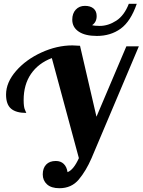

<svg xmlns="http://www.w3.org/2000/svg" viewBox="-20 -990 754 1015"><path d="M206 -68Q206 -101 224 -120Q242 -139 275 -139Q301 -139 317 -123.5Q333 -108 337 -80Q369 -92 397 -154L254 -683Q183 -656 144 -599.5Q105 -543 105 -461Q105 -424 112 -409.5Q119 -395 119 -393Q65 -393 38.5 -415.5Q12 -438 12 -490Q12 -554 64.5 -614.5Q117 -675 199 -712.5Q281 -750 363 -750Q377 -750 403 -748L490 -373L648 -745H714L464 -154Q435 -87 396.5 -41Q358 5 294 5Q251 5 228.5 -15.5Q206 -36 206 -68ZM362 -886Q362 -919 380.5 -939Q399 -959 429 -959Q458 -959 474.5 -945Q491 -931 491 -905Q491 -873 467 -857Q480 -853 507 -853Q552 -853 594.5 -880.5Q637 -908 661 -970H703Q671 -877 618 -838.5Q565 -800 492 -800Q430 -800 396 -823Q362 -846 362 -886Z"/></svg>

Font: Lobster
Style: Regular
Weight: 400
Designer: Impallari Type
Foundry: Impallari Type
Version: Version 2.100